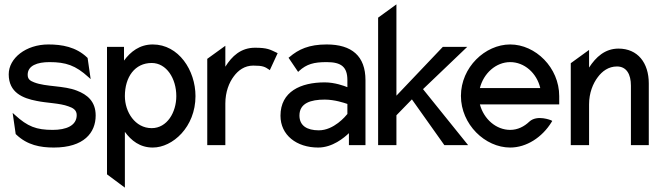

<svg xmlns="http://www.w3.org/2000/svg" viewBox="-20 -666 3030 881"><path d="M20 -325C20 -241 85 -215 148 -203C195 -193 254 -193 294 -178C315 -171 332 -161 332 -138C332 -89 283 -70 222 -70C147 -70 107 -85 48 -139L38 -148L52 -51L54 -49C105 0 165 11 227 11C365 11 419 -57 419 -136C419 -201 380 -232 333 -250C273 -274 191 -267 137 -288C119 -295 107 -302 107 -323C107 -365 151 -381 207 -381C282 -381 327 -366 386 -312L396 -303L382 -400L380 -402C329 -451 264 -462 202 -462C99 -462 20 -399 20 -325Z M471 134 553 195V-61C582 -21 622 11 681 11C772 11 877 -83 877 -225C877 -343 800 -462 681 -462C621 -462 579 -429 549 -388V-451H471ZM553 -225C553 -313 599 -377 676 -377C744 -377 789 -306 789 -225C789 -151 747 -78 676 -78C600 -78 553 -152 553 -225Z M931 0H1014V-191C1014 -244 1031 -287 1053 -316C1073 -343 1102 -365 1142 -365C1187 -365 1196 -359 1214 -347L1218 -344L1254 -422L1248 -425C1220 -438 1208 -447 1150 -447C1085 -447 1044 -408 1014 -360V-456L931 -396Z M1267 -135C1267 -46 1341 11 1440 11C1506 11 1559 -34 1581 -55V0H1657V-298C1657 -409 1594 -462 1479 -462C1398 -462 1350 -440 1308 -404L1304 -401L1348 -336L1352 -340C1387 -372 1420 -381 1479 -381C1546 -381 1574 -359 1574 -298V-266C1559 -272 1516 -288 1470 -288C1360 -288 1267 -246 1267 -135ZM1354 -136C1354 -193 1406 -209 1470 -209C1515 -209 1560 -194 1574 -189V-143C1566 -133 1512 -68 1443 -68C1389 -68 1354 -89 1354 -136Z M1715 0H1799V-137L1870 -210L2019 0H2128L1921 -257L2124 -451H2012L1799 -227V-646L1715 -585Z M2095 -226C2095 -95 2206 11 2321 11C2396 11 2468 -36 2511 -106L2514 -111L2509 -114C2509 -114 2445 -141 2409 -108C2385 -85 2355 -70 2321 -70C2257 -70 2200 -119 2182 -187H2546V-225C2546 -356 2437 -462 2321 -462C2206 -462 2095 -357 2095 -226ZM2182 -262C2199 -330 2256 -381 2321 -381C2386 -381 2443 -331 2459 -262Z M2599 0H2683V-187C2683 -240 2701 -283 2723 -312C2743 -339 2772 -361 2811 -361C2855 -361 2875 -325 2875 -273V0H2957V-283C2957 -378 2906 -443 2818 -443C2756 -443 2714 -404 2683 -356V-437L2599 -376Z"/></svg>

Font: Charger Sport
Style: SeBdNrw
Weight: 600
Designer: Jasper
Foundry: Cannot Into Space Fonts
Version: Version 1.1